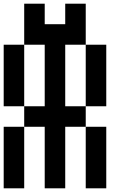

<svg xmlns="http://www.w3.org/2000/svg" viewBox="-20 -1020 707 1040"><path d="M111.1 -444.4H0V-777.8H111.1ZM333.3 -777.8V-444.4H444.4V-333.3H333.3V0H222.2V-333.3H111.1V-444.4H222.2V-777.8H111.1V-1000H222.2V-888.9H333.3V-1000H444.4V-777.8ZM111.1 0H0V-333.3H111.1ZM555.6 0H444.4V-333.3H555.6ZM555.6 -444.4H444.4V-777.8H555.6Z"/></svg>

Font: Pixeloid Mono
Style: Regular
Weight: 400
Monospace: yes
Designer: GGBotNet
Foundry: GGBotNet
Version: 0.5